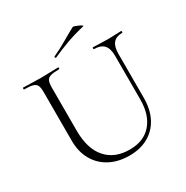

<svg xmlns="http://www.w3.org/2000/svg" viewBox="-180 -931 1056 1092"><g transform="rotate(-30 348.5 -385.0)"><path d="M572 -520Q572 -568 551.5 -590.5Q531 -613 487 -613Q484 -613 484 -619Q484 -625 487 -625Q509 -625 532.5 -623.5Q556 -622 584 -622Q607 -622 630.5 -623.5Q654 -625 673 -625Q675 -625 675 -619Q675 -613 673 -613Q633 -613 613.5 -590.5Q594 -568 594 -520V-234Q594 -155 565 -100Q536 -45 483.5 -16Q431 13 361 13Q287 13 232 -16.5Q177 -46 147 -99.5Q117 -153 117 -225V-544Q117 -573 110.5 -587.5Q104 -602 85 -607.5Q66 -613 28 -613Q26 -613 26 -619Q26 -625 28 -625Q52 -625 81 -623.5Q110 -622 143 -622Q177 -622 206.5 -623.5Q236 -625 258 -625Q261 -625 261 -619Q261 -613 258 -613Q220 -613 201 -607Q182 -601 176 -586Q170 -571 170 -542V-260Q170 -142 225 -79Q280 -16 379 -16Q471 -16 521.5 -74Q572 -132 572 -233ZM277 -679Q273 -677 271 -682.5Q269 -688 272 -689Q322 -712 362.5 -736Q403 -760 444 -782Q447 -784 458 -780.5Q469 -777 480.5 -771.5Q492 -766 498 -761.5Q504 -757 499 -756Q432 -740 380 -721Q328 -702 277 -679Z"/></g></svg>

Font: Cormorant Garamond Light
Style: Regular
Weight: 300
Designer: Christian Thalmann (Catharsis Fonts)
Foundry: Catharsis Fonts
Version: Version 4.001